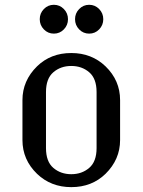

<svg xmlns="http://www.w3.org/2000/svg" viewBox="-20 -767 592 797"><path d="M73.2 -185.5V-351.6Q73.2 -432.1 133.8 -491.7Q190.4 -546.9 275.9 -546.9Q360.4 -546.9 418 -491.7Q478.5 -433.1 478.5 -351.6V-185.5Q478.5 -105 418 -45.4Q361.3 9.8 275.9 9.8Q191.4 9.8 133.8 -45.4Q73.2 -104 73.2 -185.5ZM170.9 -152.3Q170.9 -96.2 201.4 -70.1Q231.9 -43.9 275.9 -43.9Q319.8 -43.9 350.3 -70.1Q380.9 -96.2 380.9 -152.3V-384.8Q380.9 -440.9 350.3 -467Q319.8 -493.2 275.9 -493.2Q231.9 -493.2 201.4 -467Q170.9 -440.9 170.9 -384.8ZM308.6 -645Q291.5 -662.6 291.5 -687.3Q291.5 -711.9 308.6 -729.5Q325.7 -747.1 350.1 -747.1Q374.5 -747.1 391.6 -729.5Q408.7 -711.9 408.7 -687.3Q408.7 -662.6 391.6 -645Q374.5 -627.4 350.1 -627.4Q325.7 -627.4 308.6 -645ZM162.1 -645Q145 -662.6 145 -687.3Q145 -711.9 162.1 -729.5Q179.2 -747.1 203.6 -747.1Q228 -747.1 245.1 -729.5Q262.2 -711.9 262.2 -687.3Q262.2 -662.6 245.1 -645Q228 -627.4 203.6 -627.4Q179.2 -627.4 162.1 -645Z"/></svg>

Font: Nova Slim
Style: Book
Weight: 400
Version: Version 2.000